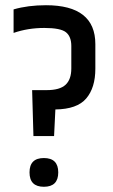

<svg xmlns="http://www.w3.org/2000/svg" viewBox="-20 -708 432 735"><path d="M148 7Q93 7 93 -48Q93 -103 148 -103Q203 -103 203 -48Q203 7 148 7ZM156 -688Q345 -688 345 -539V-445Q345 -372 310 -331Q275 -290 192 -289L187 -187H108L103 -363H159Q209 -363 231 -383.5Q253 -404 253 -446V-532Q253 -568 232.5 -584.5Q212 -601 149.5 -601Q87 -601 32 -582V-672Q87 -688 156 -688Z"/></svg>

Font: Khand Medium
Style: Regular
Weight: 500
Designer: Devanagari: Sanchit Sawaria, Jyotish Sonowal; Latin: Satya Rajpurohit
Foundry: Indian Type Foundry
Version: Version 1.100;PS 1.0;hotconv 1.0.78;makeotf.lib2.5.61930; tt